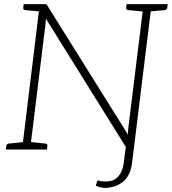

<svg xmlns="http://www.w3.org/2000/svg" viewBox="-20 -726 834 932"><path d="M492 186Q475 186 464 182.5Q453 179 445 175L451 156Q455 147 461.5 151Q468 155 494 155Q524 155 541.5 142Q559 129 568.5 108Q578 87 581 62L595 -47H635L621 64Q617 100 603.5 124Q590 148 571 161Q552 174 531 180Q510 186 492 186ZM87 0 173 -706H196Q202 -706 205.5 -704.5Q209 -703 211 -697L601 -73Q601 -78 601.5 -85.5Q602 -93 602 -98L677 -706H716L629 0H608Q603 0 599.5 -2Q596 -4 593 -9L203 -635Q202 -629 202 -623.5Q202 -618 201 -610L126 0ZM8 0 11 -18Q11 -23 14.5 -26Q18 -29 22 -29L99 -37L100 0ZM116 0 125 -37 201 -29Q205 -29 208 -26Q211 -23 210 -18L208 0ZM186 -706 177 -670 102 -677Q97 -678 94.5 -680.5Q92 -683 93 -688L95 -706ZM686 -706 676 -670 602 -677Q597 -678 594.5 -680.5Q592 -683 592 -688L595 -706ZM794 -706 792 -688Q791 -683 788 -680.5Q785 -678 780 -677L703 -670V-706Z"/></svg>

Font: Aleo ExtraLight
Style: Italic
Weight: 250
Italic angle: -7°
Designer: Alessio Laiso
Foundry: Alessio Laiso
Version: Version 2.001;gftools[0.9.29]